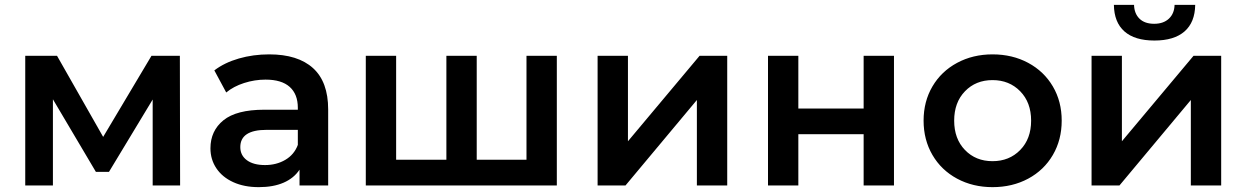

<svg xmlns="http://www.w3.org/2000/svg" viewBox="-20 -764 5135 791"><path d="M609 0V-354L429 -56H375L198 -355V0H84V-534H215L405 -200L604 -534H721L722 0Z M1332 -313V0H1214V-65Q1191 -30 1148.5 -11.5Q1106 7 1046 7Q986 7 941 -13.5Q896 -34 871.5 -70.5Q847 -107 847 -153Q847 -225 900.5 -268.5Q954 -312 1069 -312H1207V-320Q1207 -376 1173.5 -406Q1140 -436 1074 -436Q1029 -436 985.5 -422Q942 -408 912 -383L863 -474Q905 -506 964 -523Q1023 -540 1089 -540Q1207 -540 1269.5 -483.5Q1332 -427 1332 -313ZM1207 -167V-229H1078Q970 -229 970 -158Q970 -124 997 -104Q1024 -84 1072 -84Q1119 -84 1155.5 -105.5Q1192 -127 1207 -167Z M2274 -534V0H1487V-534H1612V-106H1819V-534H1944V-106H2149V-534Z M2442 -534H2567V-182L2862 -534H2976V0H2851V-352L2557 0H2442Z M3144 -534H3269V-317H3538V-534H3663V0H3538V-211H3269V0H3144Z M3785 -267Q3785 -346 3821.5 -408Q3858 -470 3923 -505Q3988 -540 4069 -540Q4151 -540 4216 -505Q4281 -470 4317.5 -408Q4354 -346 4354 -267Q4354 -188 4317.5 -125.5Q4281 -63 4216 -28Q4151 7 4069 7Q3988 7 3923 -28Q3858 -63 3821.5 -125.5Q3785 -188 3785 -267ZM4228 -267Q4228 -342 4183 -388Q4138 -434 4069 -434Q4000 -434 3955.5 -388Q3911 -342 3911 -267Q3911 -192 3955.5 -146Q4000 -100 4069 -100Q4138 -100 4183 -146Q4228 -192 4228 -267Z M4477 -534H4602V-182L4897 -534H5011V0H4886V-352L4592 0H4477ZM4569 -744H4652Q4653 -708 4674.5 -687Q4696 -666 4735 -666Q4773 -666 4795.5 -687Q4818 -708 4819 -744H4904Q4903 -672 4860 -634.5Q4817 -597 4736 -597Q4655 -597 4612.5 -634.5Q4570 -672 4569 -744Z"/></svg>

Font: APTA Sans SemiBold
Style: Bold
Weight: 600
Version: Version 7.200